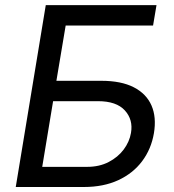

<svg xmlns="http://www.w3.org/2000/svg" viewBox="-20 -748 696 768"><path d="M43 0 163.1 -727.5H606L592.3 -646H242.7L205.6 -424.8H385.3Q464.8 -424.8 515.1 -398.9Q565.4 -373 585.9 -326.2Q606.4 -279.3 595.7 -215.3Q585 -151.9 548.6 -103.3Q512.2 -54.7 453.1 -27.3Q394 0 315.4 0ZM148.9 -80.6H328.6Q377.4 -80.6 414.6 -99.9Q451.7 -119.1 474.9 -150.1Q498 -181.2 503.9 -216.3Q513.2 -269 479.5 -306.2Q445.8 -343.3 372.1 -343.3H192.4Z"/></svg>

Font: Inter Variable
Style: Italic
Weight: 400
Italic angle: -9.39999°
Designer: Rasmus Andersson
Foundry: rsms
Version: Version 4.001;git-9221beed3